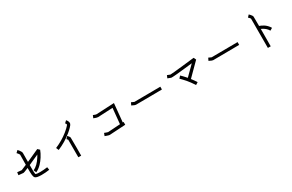

<svg xmlns="http://www.w3.org/2000/svg" viewBox="225 -2520 6550 4305"><g transform="rotate(-30 3500.0 -368.0)"><path d="M368.2 -288.1Q273.4 -248 257.8 -248Q233.4 -248 133.8 -259.8L142.6 -332Q227.5 -322.3 254.9 -321.3Q278.3 -329.1 393.6 -379.9Q393.6 -385.7 393.6 -396.5Q396.5 -548.8 396.5 -639.6Q392.6 -652.3 370.1 -680.7Q356.4 -698.2 343.8 -710.9L397.5 -761.7Q414.1 -744.1 430.7 -722.7Q469.7 -671.9 469.7 -640.6Q469.7 -549.8 467.8 -412.1Q500 -425.8 537.1 -442.4Q676.8 -505.9 792 -557.6L840.8 -511.7Q814.5 -438.5 760.7 -353.5Q712.9 -279.3 659.2 -223.6Q589.8 -152.3 513.7 -117.2L482.4 -183.6Q600.6 -238.3 697.3 -391.6Q715.8 -419.9 732.4 -450.2Q636.7 -407.2 555.7 -371.1Q507.8 -349.6 466.8 -331.1Q464.8 -226.6 466.8 -177.7Q468.8 -137.7 471.7 -114.3Q474.6 -98.6 477.5 -90.8Q503.9 -78.1 593.8 -78.1Q687.5 -79.1 781.2 -92.8L792 -20.5Q691.4 -4.9 590.8 -4.9Q587.9 -4.9 585 -4.9Q457 -5.9 424.8 -40Q404.3 -62.5 397.9 -115.7Q391.6 -168.9 392.6 -298.8Q379.9 -293 368.2 -288.1Z M1562.5 -515.6Q1397.5 -381.8 1198.2 -298.8L1169.9 -366.2Q1355.5 -443.4 1509.8 -566.4Q1549.8 -598.6 1581.5 -628.9Q1613.3 -659.2 1627 -675.8Q1640.6 -692.4 1644.5 -700.2Q1645.5 -706.1 1638.2 -719.7Q1630.9 -733.4 1621.1 -744.1L1674.8 -794.9Q1687.5 -780.3 1699.2 -761.7Q1725.6 -715.8 1714.8 -678.7Q1708 -654.3 1666 -610.4Q1623 -564.5 1562.5 -515.6ZM1571.3 63.5 1498 62.5Q1500 -331.1 1498 -391.6Q1489.3 -403.3 1469.7 -421.9L1520.5 -475.6Q1530.3 -465.8 1541 -454.1Q1566.4 -425.8 1570.3 -407.2Q1573.2 -395.5 1572.3 -164.1Q1572.3 -88.9 1571.3 63.5Z M2753.9 -588.9 2796.9 -590.8 2751 -115.2Q2761.7 -115.2 2772.5 -116.2L2773.4 -43Q2687.5 -41 2487.3 -26.4Q2378.9 -18.6 2358.4 -18.6Q2340.8 -18.6 2289.1 -37.1Q2264.6 -44.9 2244.1 -53.7L2270.5 -122.1Q2339.8 -94.7 2359.4 -91.8Q2377.9 -91.8 2481.4 -99.6Q2611.3 -109.4 2676.8 -112.3L2715.8 -513.7Q2387.7 -495.1 2333 -495.1Q2297.9 -495.1 2224.6 -526.4L2252.9 -593.8Q2312.5 -568.4 2333 -568.4Q2392.6 -568.4 2753.9 -588.9Z M3205.1 -310.5Q3181.6 -310.5 3116.2 -344.7Q3107.4 -348.6 3105.5 -350.6L3136.7 -416Q3140.6 -414.1 3150.4 -409.2Q3195.3 -385.7 3207 -383.8Q3239.3 -383.8 3880.9 -388.7V-316.4Q3252.9 -310.5 3205.1 -310.5Z M4850.6 -576.2 4880.9 -513.7 4561.5 -194.3Q4614.3 -127 4656.2 -58.6L4593.8 -19.5Q4562.5 -71.3 4523.9 -122.6Q4485.4 -173.8 4456.1 -208Q4426.8 -242.2 4397 -272.9Q4367.2 -303.7 4356.9 -314Q4346.7 -324.2 4340.8 -329.1L4389.6 -383.8Q4426.8 -350.6 4477.5 -293.9Q4496.1 -273.4 4514.6 -252L4754.9 -491.2Q4639.6 -478.5 4543.9 -467.8Q4404.3 -453.1 4321.3 -445.3Q4210 -435.5 4194.3 -439.5Q4165 -448.2 4110.4 -471.7L4138.7 -539.1Q4186.5 -518.6 4211.9 -510.7Q4251 -509.8 4546.9 -542Q4708 -559.6 4850.6 -576.2Z M5205.1 -310.5Q5181.6 -310.5 5116.2 -344.7Q5107.4 -348.6 5105.5 -350.6L5136.7 -416Q5140.6 -414.1 5150.4 -409.2Q5195.3 -385.7 5207 -383.8Q5239.3 -383.8 5880.9 -388.7V-316.4Q5252.9 -310.5 5205.1 -310.5Z M6477.5 -706.1Q6479.5 -691.4 6479.5 -460.9Q6502 -454.1 6526.9 -442.4Q6551.8 -430.7 6585.4 -410.2Q6619.1 -389.6 6652.3 -355.5Q6685.5 -321.3 6710 -279.3L6647.5 -242.2Q6601.6 -320.3 6517.6 -365.2Q6499 -376 6479.5 -383.8Q6479.5 -348.6 6479.5 -308.6Q6478.5 -127 6477.5 65.4L6404.3 64.5Q6408.2 -631.8 6405.3 -693.4Q6395.5 -711.9 6357.4 -747.1L6407.2 -800.8Q6422.9 -787.1 6437.5 -769.5Q6472.7 -731.4 6477.5 -706.1Z"/></g></svg>

Font: irohakakuC Regular
Style: Regular
Weight: 400
Designer: [Source Han Sans]
Ryoko NISHIZUKA Ë•øÂ°öÊ∂ºÂ≠ê (kana & ideographs); Paul D. Hunt (Latin, Greek & Cyrillic); Wenlong ZHAN
Version: Version 1.001.20160904